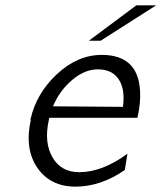

<svg xmlns="http://www.w3.org/2000/svg" viewBox="-20 -688 603 717"><path d="M312 -536 489 -668H563L356 -536ZM95 -240 94 -241Q94 -242 94 -243Q116 -340 193 -411.5Q270 -483 360 -483Q495 -483 503 -350Q506 -303 493 -248H164Q164 -246 163 -243Q162 -240 162 -238Q144 -156 176 -100.5Q208 -45 276 -45Q362 -45 456 -114L446 -53Q356 9 262 9Q168 9 119.5 -61.5Q71 -132 95 -240ZM178 -291 439 -289Q448 -354 423.5 -391.5Q399 -429 345 -429Q296 -429 249 -389Q202 -349 178 -291Z"/></svg>

Font: Coval
Style: ExtraLight Italic
Weight: 200
Foundry: Context Ltd
Version: Version 001.000